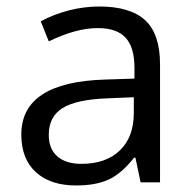

<svg xmlns="http://www.w3.org/2000/svg" viewBox="-20 -564 596 594"><path d="M415 0 398.9 -76.2H395Q355 -25.9 315.2 -8.1Q275.4 9.8 215.8 9.8Q136.2 9.8 91.1 -31.2Q45.9 -72.3 45.9 -147.9Q45.9 -310.1 305.2 -317.9L396 -320.8V-354Q396 -417 368.9 -447Q341.8 -477.1 282.2 -477.1Q215.3 -477.1 130.9 -436L106 -498Q145.5 -519.5 192.6 -531.7Q239.7 -543.9 287.1 -543.9Q382.8 -543.9 429 -501.5Q475.1 -459 475.1 -365.2V0ZM231.9 -57.1Q307.6 -57.1 350.8 -98.6Q394 -140.1 394 -214.8V-263.2L313 -259.8Q216.3 -256.3 173.6 -229.7Q130.9 -203.1 130.9 -147Q130.9 -103 157.5 -80.1Q184.1 -57.1 231.9 -57.1Z"/></svg>

Font: f06187749
Style: Regular
Weight: 400
Foundry: Ascender Corporation
Version: Version 1.10